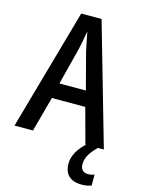

<svg xmlns="http://www.w3.org/2000/svg" viewBox="-137 -792 802 1094"><g transform="rotate(15 263.5 -244.5)"><path d="M418 0H422C379 38 353 84 353 129C353 191 387 226 456 226C480 226 499 222 513 216V152C504 155 492 159 475 159C447 159 431 142 431 113C431 76 447 44 492 0H527L322 -715H202L0 0H109L165 -207H362ZM285 -512 341 -298H185L240 -513C248 -548 257 -591 262 -626C267 -595 278 -546 285 -512Z"/></g></svg>

Font: Noto Sans Lao Looped Condensed Medium
Style: Regular
Weight: 500
Width: 3
Designer: Mark Frömberg, Ben Mitchell
Foundry: The Fontpad Ltd
Version: Version 1.002